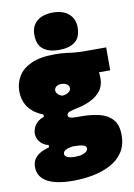

<svg xmlns="http://www.w3.org/2000/svg" viewBox="-102 -817 762 1088"><g transform="rotate(-10 279.0 -273.5)"><path d="M232 206Q174.5 206 135.2 197.2Q96 188.5 72.8 172.8Q49.5 157 39.2 136.5Q29 116 29 93Q29 61 45.2 41.2Q61.5 21.5 84.2 10.8Q107 0 127 -5V-18Q110.5 -21 95.5 -31.2Q80.5 -41.5 70.8 -57.8Q61 -74 61 -95Q61 -111.5 68 -128Q75 -144.5 89.8 -158.2Q104.5 -172 128 -180V-193Q105 -201.5 84.8 -215Q64.5 -228.5 49 -247.2Q33.5 -266 24.8 -290.8Q16 -315.5 16 -347Q16 -392 38.8 -431Q61.5 -470 113 -494Q164.5 -518 251 -518Q283.5 -518 307.5 -515Q331.5 -512 358 -509Q384.5 -506 425 -506H544V-374Q500.5 -374 462.8 -374Q425 -374 385 -374L441 -454Q460.5 -433 471.2 -404.5Q482 -376 482 -340Q482 -296 458.8 -266.8Q435.5 -237.5 398.5 -220.2Q361.5 -203 321 -195Q290.5 -189 276.2 -183.2Q262 -177.5 262 -164Q262 -156.5 268 -152.8Q274 -149 286.8 -147.5Q299.5 -146 319 -146H337Q394.5 -146 441.5 -134.5Q488.5 -123 516.2 -92Q544 -61 544 -2Q544 58 516.2 98.2Q488.5 138.5 442.5 162Q396.5 185.5 341.5 195.8Q286.5 206 232 206ZM264 74Q289.5 74 306 68.5Q322.5 63 330.2 55.2Q338 47.5 338 40Q338 33 333 27Q328 21 313.2 17.5Q298.5 14 269 14H257Q244.5 16 232.2 19.5Q220 23 212 29.8Q204 36.5 204 48Q204 54 207.8 58.8Q211.5 63.5 219 67Q226.5 70.5 237.8 72.2Q249 74 264 74ZM251 -280Q261 -280 270.2 -282.8Q279.5 -285.5 286.8 -290Q294 -294.5 298 -301Q302 -307.5 302 -315Q302 -323.5 296.8 -330.5Q291.5 -337.5 281.5 -341.8Q271.5 -346 257 -346Q244.5 -346 235.5 -341.8Q226.5 -337.5 221.8 -330.8Q217 -324 217 -316Q217 -308.5 221.5 -301.2Q226 -294 233.8 -288.2Q241.5 -282.5 251 -280ZM279.5 -538Q222 -538 188.8 -563.2Q155.5 -588.5 155.5 -647Q155.5 -697.5 188.8 -725.2Q222 -753 280.5 -753Q338.5 -753 371.5 -724Q404.5 -695 404.5 -647Q404.5 -588.5 371.2 -563.2Q338 -538 279.5 -538Z"/></g></svg>

Font: Commissioner Thin Black
Style: Regular
Weight: 900
Version: Version 1.000